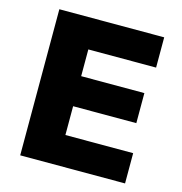

<svg xmlns="http://www.w3.org/2000/svg" viewBox="-105 -800 848 895"><g transform="rotate(15 319.0 -352.5)"><path d="M72 0V-705H578V-559H251V-430H556V-285H251V-146H578V0Z"/></g></svg>

Font: Nunito Sans 10pt Black
Style: Regular
Weight: 900
Designer: Vernon Adams
Foundry: Vernon Adams
Version: Version 3.101;gftools[0.9.27]